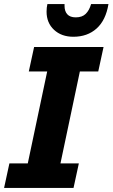

<svg xmlns="http://www.w3.org/2000/svg" viewBox="-30 -920 551 940"><path d="M-10 0 16 -120H106L201 -570H111L137 -690H477L451 -570H361L266 -120H356L330 0ZM198 -863Q198 -883 202 -900H286V-891Q286 -865 299.5 -850Q313 -835 341 -835Q372 -835 389.5 -852Q407 -869 416 -900H501Q488 -821 443 -780.5Q398 -740 329 -740Q271 -740 234.5 -774Q198 -808 198 -863Z"/></svg>

Font: Radio Canada
Style: Bold Italic
Weight: 700
Italic angle: -12°
Designer: Charles Daoud, Etienne Aubert Bonn, Alexandre Saumier Demers, Jacques Le Bailly
Foundry: Radio-Canada
Version: Version 2.104; ttfautohint (v1.8.4.7-5d5b);gftools[0.9.28.de